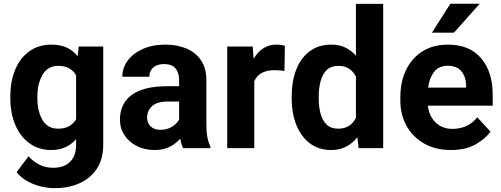

<svg xmlns="http://www.w3.org/2000/svg" viewBox="-20 -770 2606 998"><path d="M33.7 -257.8V-268.1Q33.7 -348.6 59.6 -409.4Q85.4 -470.2 133.5 -504.2Q181.6 -538.1 247.6 -538.1Q294.4 -538.1 327.6 -522.5Q360.8 -506.8 383.3 -478L389.2 -528.3H516.6V-17.6Q516.6 54.7 484.6 105Q452.6 155.3 395.5 181.6Q338.4 208 262.7 208Q230 208 192.9 199.2Q155.8 190.4 122.3 171.9Q88.9 153.3 66.4 125L128.4 42Q152.8 70.3 185.1 86.2Q217.3 102.1 256.3 102.1Q313 102.1 344.2 71Q375.5 40 375.5 -16.6V-46.4Q352.1 -20 320.3 -5.1Q288.6 9.8 246.6 9.8Q181.2 9.8 133.3 -25.1Q85.4 -60.1 59.6 -120.6Q33.7 -181.2 33.7 -257.8ZM174.3 -268.1V-257.8Q174.3 -192.4 200.7 -146.7Q227.1 -101.1 282.2 -101.1Q316.4 -101.1 339.4 -114.3Q362.3 -127.4 375.5 -150.4V-378.4Q362.3 -401.9 339.6 -414.8Q316.9 -427.7 283.2 -427.7Q228 -427.7 201.2 -381.3Q174.3 -335 174.3 -268.1Z M931.6 0Q922.4 -19 917 -49.3Q896 -24.9 863.3 -7.6Q830.6 9.8 782.7 9.8Q732.4 9.8 691.7 -10.7Q650.9 -31.2 627.2 -66.9Q603.5 -102.5 603.5 -148.4Q603.5 -231.4 665 -276.6Q726.6 -321.8 848.1 -321.8H911.1V-354.5Q911.1 -392.1 892.3 -414.6Q873.5 -437 832.5 -437Q796.9 -437 776.6 -419.2Q756.3 -401.4 756.3 -371.1H615.7Q615.7 -416.5 643.3 -454.3Q670.9 -492.2 721.4 -515.1Q772 -538.1 840.3 -538.1Q901.4 -538.1 949.5 -517.6Q997.6 -497.1 1025.1 -456.1Q1052.7 -415 1052.7 -353.5V-127.4Q1052.7 -84 1058.1 -56.2Q1063.5 -28.3 1073.7 -8.3V0ZM813.5 -95.2Q849.6 -95.2 875 -111.8Q900.4 -128.4 911.1 -148.9V-242.2H852.1Q795.9 -242.2 770.3 -218.3Q744.6 -194.3 744.6 -158.2Q744.6 -130.9 763.2 -113Q781.7 -95.2 813.5 -95.2Z M1460.9 -531.7 1458.5 -401.4Q1448.2 -402.8 1433.8 -404.1Q1419.4 -405.3 1407.7 -405.3Q1327.1 -405.3 1301.8 -348.1V0H1161.1V-528.3H1293.5L1298.3 -463.9Q1317.9 -498.5 1347.7 -518.3Q1377.4 -538.1 1417 -538.1Q1428.2 -538.1 1440.7 -536.4Q1453.1 -534.7 1460.9 -531.7Z M1496.1 -257.8V-268.1Q1496.1 -348.6 1520.3 -409.4Q1544.4 -470.2 1590.6 -504.2Q1636.7 -538.1 1702.6 -538.1Q1743.2 -538.1 1774.7 -522.9Q1806.2 -507.8 1830.1 -480.5V-750H1971.7V0H1844.2L1837.4 -56.6Q1813 -25.4 1779.3 -7.8Q1745.6 9.8 1701.7 9.8Q1636.2 9.8 1590.3 -25.1Q1544.4 -60.1 1520.3 -120.6Q1496.1 -181.2 1496.1 -257.8ZM1636.7 -268.1V-257.8Q1636.7 -214.4 1646.5 -178.7Q1656.2 -143.1 1678.2 -122.1Q1700.2 -101.1 1737.3 -101.1Q1771.5 -101.1 1794.4 -116.2Q1817.4 -131.3 1830.1 -157.7V-371.6Q1817.4 -397.9 1794.7 -412.8Q1772 -427.7 1738.3 -427.7Q1701.2 -427.7 1679 -406.5Q1656.7 -385.3 1646.7 -349.1Q1636.7 -313 1636.7 -268.1Z M2324.2 9.8Q2242.2 9.8 2183.1 -24.7Q2124 -59.1 2092.5 -117.2Q2061 -175.3 2061 -246.1V-265.6Q2061 -345.7 2091.1 -407.2Q2121.1 -468.8 2176.5 -503.4Q2231.9 -538.1 2308.6 -538.1Q2420.9 -538.1 2481 -467Q2541 -396 2541 -279.3V-220.7H2203.6Q2210.4 -167 2244.1 -133.5Q2277.8 -100.1 2333 -100.1Q2371.1 -100.1 2404.1 -115Q2437 -129.9 2460.9 -160.2L2529.3 -85.9Q2504.4 -49.8 2452.9 -20Q2401.4 9.8 2324.2 9.8ZM2307.1 -428.2Q2261.2 -428.2 2236.8 -397Q2212.4 -365.7 2205.1 -314.5H2402.8V-325.2Q2402.3 -368.7 2379.2 -398.4Q2356 -428.2 2307.1 -428.2ZM2225.1 -600.1 2320.8 -750.5H2473.6L2339.4 -600.1Z"/></svg>

Font: Vazirmatn FD
Style: Bold
Weight: 700
Designer: Saber Rastikerdar
Foundry: Saber Rastikerdar
Version: Version 33.001